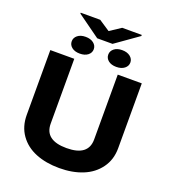

<svg xmlns="http://www.w3.org/2000/svg" viewBox="-177 -1144 1140 1283"><g transform="rotate(20 393.0 -502.5)"><path d="M68.4 -250V-710.9H238.8V-250Q238.8 -132.3 393.1 -132.3Q547.9 -132.3 547.9 -250V-710.9H718.8V-250Q718.8 -168.5 675.5 -108.9Q632.3 -49.3 559.6 -19.8Q486.8 9.8 393.1 9.8Q297.9 9.8 225.1 -19.8Q152.3 -49.3 110.4 -108.6Q68.4 -168 68.4 -250ZM335.9 -892.1 173.8 -1008.8V-1015.1H312.5L390.6 -963.4L468.8 -1015.1H607.9V-1007.3L444.8 -892.1ZM442.4 -815.4Q442.4 -840.8 463.6 -857.9Q484.9 -875 520.5 -875Q556.2 -875 577.9 -857.9Q599.6 -840.8 599.6 -815.4Q599.6 -790 577.9 -772.9Q556.2 -755.9 520.5 -755.9Q484.9 -755.9 463.6 -772.7Q442.4 -789.6 442.4 -815.4ZM182.6 -815.4Q182.6 -840.8 203.9 -857.9Q225.1 -875 260.7 -875Q296.4 -875 317.9 -857.9Q339.4 -840.8 339.4 -815.4Q339.4 -789.6 317.9 -772.7Q296.4 -755.9 260.7 -755.9Q225.1 -755.9 203.9 -772.7Q182.6 -789.6 182.6 -815.4Z"/></g></svg>

Font: Bert Sans Black
Style: Regular
Weight: 900
Designer: Christian Robertson, Adam Twardoch, & Cristiano Sobral
Foundry: Google
Version: Version 12.135;January 10, 2020;FontCreator 12.0.0.2547 64-b